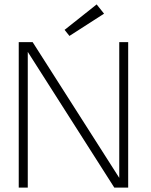

<svg xmlns="http://www.w3.org/2000/svg" viewBox="-20 -851 687 871"><path d="M104.5 -618 106 -617.5V0H65V-660H128L522 -42.5L521 -42V-660H561.5V0H498.5ZM295 -688 273 -715.5 418.5 -831 452 -789Z"/></svg>

Font: League Spartan Thin ExtraLight
Style: Regular
Weight: 250
Version: Version 2.002